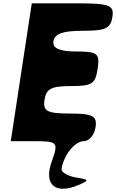

<svg xmlns="http://www.w3.org/2000/svg" viewBox="-20 -903 701 1160"><path d="M45 -50H191C329 -50 334 -43 292 75C243 213 314 274 454 215C521 187 519 182 438 169C389 161 349 137 352 117C365 34 432 -50 486 -50C518 -50 550 -87 557 -133C568 -202 541 -217 403 -217C265 -217 238 -231 249 -300C259 -367 291 -383 408 -383C537 -383 556 -396 570 -488C584 -580 569 -592 440 -592C340 -592 296 -611 303 -654C310 -699 359 -717 480 -717C618 -717 648 -731 659 -800C670 -874 643 -883 422 -883H172Z"/></svg>

Font: Hussar Skorodowane
Style: Ky
Weight: 700
Foundry: Cannot Into Space Fonts
Version: Version 0.892